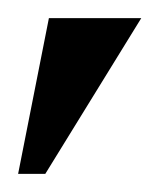

<svg xmlns="http://www.w3.org/2000/svg" viewBox="-20 -740 176 212"><path d="M136 -720 30 -548H0L34 -720Z"/></svg>

Font: Brygada 1918 Medium
Style: Regular
Weight: 500
Designer: Mateusz Machalski | Borys Kosmynka | Przemek Hoffer
Foundry: NIEPODLEGLA 2018
Version: Version 3.006